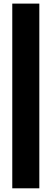

<svg xmlns="http://www.w3.org/2000/svg" viewBox="-20 -820 278 1040"><path d="M46.5 -800.5H193V200H46.5Z"/></svg>

Font: Overused Grotesk
Style: Bold
Weight: 710
Version: Version 0.004